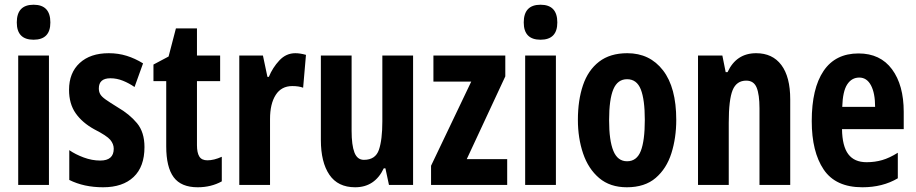

<svg xmlns="http://www.w3.org/2000/svg" viewBox="-20 -782 3874 812"><path d="M122 -762Q193 -762 193 -687Q193 -614 122 -614Q51 -614 51 -687Q51 -762 122 -762ZM187 -547V0H57V-547Z M591 -160Q591 -77 545 -33.5Q499 10 416 10Q335 10 273 -21V-147Q299 -129 334 -116Q369 -103 404 -103Q461 -103 461 -153Q461 -173 446.5 -190.5Q432 -208 379 -235Q328 -263 300 -303Q272 -343 272 -402Q272 -474 317 -515.5Q362 -557 440 -557Q480 -557 515.5 -546Q551 -535 585 -514L549 -414Q526 -430 500 -440.5Q474 -451 447 -451Q398 -451 398 -408Q398 -394 404 -383.5Q410 -373 427 -361Q444 -349 478 -328Q528 -299 559.5 -261Q591 -223 591 -160Z M857 -104Q885 -104 918 -119V-15Q873 10 816 10Q746 10 714.5 -32.5Q683 -75 683 -163V-439H629V-509L693 -543L724 -662H813V-547H911V-439H813V-168Q813 -136 823 -120Q833 -104 857 -104Z M1229 -557Q1249 -557 1274 -550L1262 -411Q1244 -418 1216 -418Q1170 -418 1146 -380.5Q1122 -343 1122 -279V0H992V-547H1092L1111 -457H1117Q1133 -496 1161.5 -526.5Q1190 -557 1229 -557Z M1727 -547V0H1625L1610 -70H1603Q1565 10 1482 10Q1409 10 1373 -43Q1337 -96 1337 -190V-547H1467V-229Q1467 -168 1479 -137Q1491 -106 1519 -106Q1568 -106 1582.5 -148.5Q1597 -191 1597 -269V-547Z M2125 0H1803V-81L1973 -437H1813V-547H2117V-459L1954 -109H2125Z M2266 -762Q2337 -762 2337 -687Q2337 -614 2266 -614Q2195 -614 2195 -687Q2195 -762 2266 -762ZM2331 -547V0H2201V-547Z M2840 -275Q2840 -199 2819.5 -134Q2799 -69 2753 -29.5Q2707 10 2631 10Q2560 10 2514 -29Q2468 -68 2446 -133Q2424 -198 2424 -275Q2424 -358 2445.5 -421.5Q2467 -485 2513.5 -521Q2560 -557 2633 -557Q2728 -557 2784 -484.5Q2840 -412 2840 -275ZM2556 -273Q2556 -188 2574 -144Q2592 -100 2632 -100Q2673 -100 2690 -143.5Q2707 -187 2707 -275Q2707 -361 2690 -404Q2673 -447 2632 -447Q2592 -447 2574 -404.5Q2556 -362 2556 -273Z M3178 -557Q3247 -557 3284.5 -507Q3322 -457 3322 -362V0H3192V-324Q3192 -382 3180 -411.5Q3168 -441 3136 -441Q3095 -441 3078.5 -401Q3062 -361 3062 -263V0H2932V-547H3035L3049 -477H3057Q3094 -557 3178 -557Z M3611 -556Q3703 -556 3752.5 -489Q3802 -422 3802 -309V-236H3541Q3542 -164 3567.5 -130Q3593 -96 3645 -96Q3680 -96 3711 -105Q3742 -114 3777 -136V-28Q3713 10 3627 10Q3514 10 3463.5 -65Q3413 -140 3413 -270Q3413 -408 3463 -482Q3513 -556 3611 -556ZM3614 -454Q3582 -454 3563 -425Q3544 -396 3542 -330H3681Q3681 -388 3663.5 -421Q3646 -454 3614 -454Z"/></svg>

Font: Noto Sans Myanmar ExtraCondensed
Style: Bold
Weight: 700
Width: 2
Designer: Monotype Design Team
Foundry: Monotype Imaging Inc.
Version: Version 2.107; ttfautohint (v1.8.4.7-5d5b)